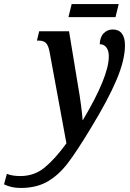

<svg xmlns="http://www.w3.org/2000/svg" viewBox="-162 -691 645 951"><path d="M-142 222 -128 170Q-102 181 -61 181Q8 181 59.5 138.5Q111 96 167 19L83 -437Q77 -467 65 -478.5Q53 -490 29 -490H21L32 -536H180L224 -269Q232 -225 239 -172Q246 -119 247 -97H249Q377 -312 377 -412Q377 -440 365 -456Q353 -472 332 -472Q333 -507 351.5 -526Q370 -545 396 -545Q426 -545 441.5 -525Q457 -505 457 -467Q457 -394 415 -295Q373 -196 290 -60Q219 58 173.5 117.5Q128 177 73 208.5Q18 240 -60 240Q-106 240 -142 222ZM193 -671H426L410 -606H177Z"/></svg>

Font: Noto Serif CondSemiBold
Style: Italic
Weight: 600
Width: 3
Italic angle: -12°
Designer: Monotype Design Team
Foundry: Monotype Imaging Inc.
Version: Version 1.001